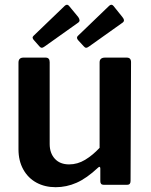

<svg xmlns="http://www.w3.org/2000/svg" viewBox="-20 -770 628 800"><path d="M268 -85Q303 -85 334.5 -104Q366 -123 395 -154V-510Q395 -530 418 -530H508Q526 -530 526 -511L524 -16Q524 0 510 0H412Q398 0 398 -15V-68Q398 -73 395.5 -74.5Q393 -76 388 -71Q341 -27 299 -8.5Q257 10 212 10Q167 10 132 -9Q97 -28 77 -64Q57 -100 57 -148V-509Q57 -530 78 -530H170Q187 -530 187 -511V-170Q187 -132 208.5 -108.5Q230 -85 268 -85ZM268 -745 306 -699Q311 -692 311.5 -685.5Q312 -679 302 -673L167 -577Q159 -571 154 -571Q149 -571 144 -577L122 -602Q111 -613 120 -621L250 -746Q260 -755 268 -745ZM453 -745 490 -699Q496 -692 496.5 -685.5Q497 -679 487 -673L352 -577Q344 -571 339 -571Q334 -571 329 -577L306 -602Q296 -613 305 -621L435 -746Q445 -755 453 -745Z"/></svg>

Font: Libre Franklin Thin SemiBold
Style: Regular
Weight: 600
Version: Version 3.000